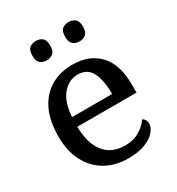

<svg xmlns="http://www.w3.org/2000/svg" viewBox="-180 -857 902 979"><g transform="rotate(-30 271.0 -367.5)"><path d="M289 10Q214 10 157 -22.5Q100 -55 67.5 -116.5Q35 -178 35 -264Q35 -358 66 -420.5Q97 -483 151.5 -515Q206 -547 279 -547Q378 -547 435 -486.5Q492 -426 492 -307V-260H143Q145 -188 166 -143Q187 -98 223 -76.5Q259 -55 306 -55Q358 -55 394 -77Q430 -99 448 -127Q457 -124 463 -114Q469 -104 469 -91Q469 -69 449.5 -45.5Q430 -22 390 -6Q350 10 289 10ZM381 -316Q381 -396 357.5 -443Q334 -490 277 -490Q225 -490 187.5 -445.5Q150 -401 145 -316ZM372 -631Q349 -631 334 -643.5Q319 -656 319 -688Q319 -721 334 -733Q349 -745 372 -745Q393 -745 408.5 -733Q424 -721 424 -688Q424 -656 408.5 -643.5Q393 -631 372 -631ZM178 -631Q156 -631 141 -643.5Q126 -656 126 -688Q126 -721 141 -733Q156 -745 178 -745Q200 -745 215.5 -733Q231 -721 231 -688Q231 -656 215.5 -643.5Q200 -631 178 -631Z"/></g></svg>

Font: ET Text
Style: Regular
Weight: 470
Designer: Monotype Design Team
Foundry: Monotype Imaging Inc.
Version: Version 2.009